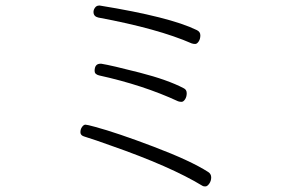

<svg xmlns="http://www.w3.org/2000/svg" viewBox="-20 -677 1040 690"><path d="M339 -657Q591 -616 687 -569Q700 -563 700 -550Q700 -537 694 -528Q688 -519 681.5 -519Q675 -519 669 -521Q548 -574 333 -614Q316 -618 316 -634Q316 -642 321.5 -649.5Q327 -657 336 -657ZM344 -448Q381 -442 482 -416Q583 -390 640 -360Q651 -355 651 -342Q651 -329 645 -320Q639 -311 632.5 -311Q626 -311 620 -313Q495 -371 336 -406Q320 -410 320 -422Q320 -448 341 -448ZM708 -9Q593 -79 378 -154Q323 -174 284 -186Q269 -190 269 -201.5Q269 -213 275 -221Q281 -229 287 -229Q293 -229 322 -221Q400 -200 533 -149.5Q666 -99 728 -59Q739 -52 739 -39.5Q739 -27 732 -17Q725 -7 718 -7Q711 -7 708 -9Z"/></svg>

Font: LXGW WenKai Lite Light
Style: Regular
Weight: 300
Designer: LXGW / Fontworks Inc.
Foundry: LXGW / Fontworks Inc.
Version: Version 1.511; March 25, 2025